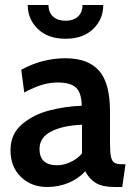

<svg xmlns="http://www.w3.org/2000/svg" viewBox="-20 -738 531 768"><path d="M22 -137Q22 -202 68 -241Q114 -280 178.5 -296.5Q243 -313 307 -315Q306 -367 284 -387.5Q262 -408 211 -408Q179 -408 147.5 -398.5Q116 -389 77 -368L65 -459Q149 -505 242 -505Q332 -505 376 -455.5Q420 -406 420 -292V-169Q420 -130 423.5 -112.5Q427 -95 436.5 -88Q446 -81 468 -81H482L469 10H438Q390 10 363.5 -6Q337 -22 321 -53Q295 -24 255 -7Q215 10 169 10Q105 10 63.5 -30.5Q22 -71 22 -137ZM308 -124V-239Q231 -236 184.5 -212Q138 -188 138 -142Q138 -77 209 -77Q234 -77 261.5 -89.5Q289 -102 308 -124ZM91 -718H174Q174 -688 192.5 -671.5Q211 -655 242 -655Q273 -655 291.5 -671.5Q310 -688 310 -718H393Q393 -661 352.5 -622Q312 -583 242 -583Q172 -583 131.5 -622Q91 -661 91 -718Z"/></svg>

Font: Cabin SemiBold
Style: Regular
Weight: 600
Designer: Pablo Impallari
Foundry: Pablo Impallari. http://www.impallari.com Igino Marini. http://www.ikern.com
Version: Version 2.001